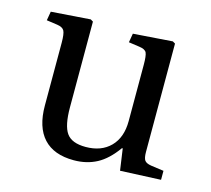

<svg xmlns="http://www.w3.org/2000/svg" viewBox="-82 -612 793 723"><g transform="rotate(15 314.5 -250.5)"><path d="M262 14Q184 14 144 -29.5Q104 -73 104 -157V-401Q104 -437 97.5 -448.5Q91 -460 70 -463L28 -469L34 -504L187 -515L197 -509V-175Q197 -104 217.5 -75Q238 -46 292 -46Q353 -46 388.5 -82Q424 -118 424 -182V-401Q424 -437 418.5 -448.5Q413 -460 390 -463L348 -469L354 -504L507 -515L517 -509V-87Q517 -63 523.5 -54Q530 -45 549 -42L599 -35V0L441 7L429 -77H426Q391 -28 351.5 -7Q312 14 262 14Z"/></g></svg>

Font: Literata 36pt
Style: Regular
Weight: 400
Designer: Latin by Veronika Burian and Jose Scaglione. Greek by Irene Vlachou. Cyrillic by Vera Evstafieva.
Foundry: TypeTogether
Version: Version 3.002